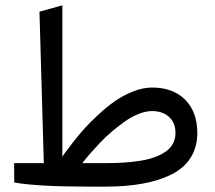

<svg xmlns="http://www.w3.org/2000/svg" viewBox="-20 -697 804 717"><path d="M635.3 -200.7Q635.3 -238.8 611.1 -260.5Q586.9 -282.2 547.9 -282.2Q524.4 -282.2 497.6 -271.5Q470.7 -260.7 446.3 -243.4Q421.9 -226.1 397.7 -205.6Q373.5 -185.1 354 -164.3Q334.5 -143.6 319.3 -126.5Q304.2 -109.4 295.9 -98.6L287.6 -87.9H377Q412.1 -87.9 442.1 -89.8Q472.2 -91.8 502.4 -96.4Q532.7 -101.1 555.9 -109.4Q579.1 -117.7 597.4 -129.9Q615.7 -142.1 625.5 -160.2Q635.3 -178.2 635.3 -200.7ZM547.9 -370.1Q626.5 -370.1 671.6 -324.5Q716.8 -278.8 716.8 -200.7Q716.8 -147.5 692.1 -108.4Q667.5 -69.3 621.1 -45.9Q574.7 -22.5 512.5 -11.2Q450.2 0 370.6 0H318.8Q117.2 0 33.2 -15.6L32.7 -87.9H143.6L127.4 -653.3L212.9 -677.2V-111.8Q216.3 -117.2 222.9 -126.5Q229.5 -135.7 250.2 -162.6Q271 -189.5 292.7 -213.9Q314.5 -238.3 346.4 -268.1Q378.4 -297.9 409.2 -319.3Q439.9 -340.8 477.1 -355.5Q514.2 -370.1 547.9 -370.1Z"/></svg>

Font: Samim FD
Style: FD
Weight: 400
Foundry: DejaVu fonts team - Redesigned by Saber Rastikerdar
Version: Version 4.0.5